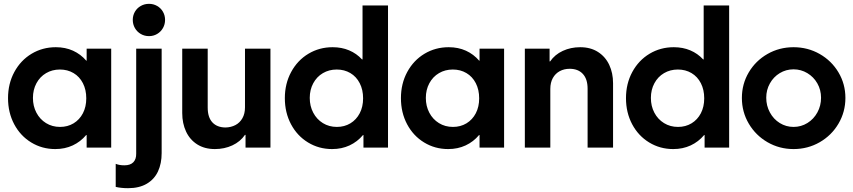

<svg xmlns="http://www.w3.org/2000/svg" viewBox="-20 -781 4516 1016"><path d="M438.5 -66.4H436Q406.2 -30.8 364.7 -11.5Q323.2 7.8 272.5 7.8Q202.6 7.8 145.3 -27.1Q87.9 -62 55.2 -123.5Q22.5 -185.1 22.5 -261.7Q22.5 -338.4 55.9 -400.1Q89.4 -461.9 147.2 -496.6Q205.1 -531.2 275.4 -531.2Q325.7 -531.2 366.5 -512.7Q407.2 -494.1 436.5 -460H438.5V-523.4H568.4V0H438.5ZM436.5 -260.7Q436.5 -306.2 418.7 -340.8Q400.9 -375.5 369.1 -394.3Q337.4 -413.1 296.9 -413.1Q256.3 -413.1 223.9 -394Q191.4 -375 172.9 -340.6Q154.3 -306.2 154.3 -262.7Q154.3 -219.7 172.6 -184.8Q190.9 -149.9 223.6 -129.6Q256.3 -109.4 297.9 -109.4Q337.9 -109.4 369.4 -128.4Q400.9 -147.5 418.7 -181.6Q436.5 -215.8 436.5 -260.7Z M592.3 208V85.9Q611.3 93.8 638.2 93.8Q669.9 93.8 685.5 77.6Q701.2 61.5 700.7 32.2V-523.4H835.4V29.3Q835.4 84 816.2 125.7Q796.9 167.5 756.8 191.2Q716.8 214.8 657.7 214.8Q621.1 214.8 592.3 208ZM682.6 -675.8Q682.6 -699.2 693.8 -718.8Q705.1 -738.3 724.9 -749.5Q744.6 -760.7 768.6 -760.7Q792 -760.7 811.5 -749.5Q831.1 -738.3 842.3 -718.8Q853.5 -699.2 853.5 -675.8Q853.5 -652.3 842.3 -632.6Q831.1 -612.8 811.5 -601.3Q792 -589.8 768.6 -589.8Q744.6 -589.8 724.9 -601.3Q705.1 -612.8 693.8 -632.6Q682.6 -652.3 682.6 -675.8Z M944.3 -182.6V-523.4H1079.1V-211.9Q1079.1 -160.2 1103.8 -133.5Q1128.4 -106.9 1172.9 -106.4Q1202.1 -106.9 1225.6 -119.1Q1249 -131.3 1262.7 -155.3Q1276.4 -179.2 1276.4 -212.9V-523.4H1411.1V0H1279.3V-67.4H1276.4Q1251.5 -31.2 1209.5 -11.7Q1167.5 7.8 1117.2 7.8Q1062.5 7.8 1023.4 -17.1Q984.4 -42 964.4 -85.2Q944.3 -128.4 944.3 -182.6Z M1903.3 0V-66.4H1900.9Q1871.1 -30.8 1829.6 -11.5Q1788.1 7.8 1737.3 7.8Q1667.5 7.8 1610.1 -27.1Q1552.7 -62 1520 -123.5Q1487.3 -185.1 1487.3 -261.7Q1487.3 -338.4 1520.8 -400.1Q1554.2 -461.9 1612.1 -496.6Q1669.9 -531.2 1740.2 -531.2Q1788.1 -531.2 1827.4 -514.6Q1866.7 -498 1895.5 -466.8H1898.4V-752H2033.2V0ZM1901.4 -260.7Q1901.4 -306.2 1883.5 -340.8Q1865.7 -375.5 1834 -394.3Q1802.2 -413.1 1761.7 -413.1Q1721.2 -413.1 1688.7 -394Q1656.2 -375 1637.7 -340.6Q1619.1 -306.2 1619.1 -262.7Q1619.1 -219.7 1637.5 -184.8Q1655.8 -149.9 1688.5 -129.6Q1721.2 -109.4 1762.7 -109.4Q1802.7 -109.4 1834.2 -128.4Q1865.7 -147.5 1883.5 -181.6Q1901.4 -215.8 1901.4 -260.7Z M2517.6 -66.4H2515.1Q2485.4 -30.8 2443.8 -11.5Q2402.3 7.8 2351.6 7.8Q2281.7 7.8 2224.4 -27.1Q2167 -62 2134.3 -123.5Q2101.6 -185.1 2101.6 -261.7Q2101.6 -338.4 2135 -400.1Q2168.5 -461.9 2226.3 -496.6Q2284.2 -531.2 2354.5 -531.2Q2404.8 -531.2 2445.6 -512.7Q2486.3 -494.1 2515.6 -460H2517.6V-523.4H2647.5V0H2517.6ZM2515.6 -260.7Q2515.6 -306.2 2497.8 -340.8Q2480 -375.5 2448.2 -394.3Q2416.5 -413.1 2376 -413.1Q2335.4 -413.1 2303 -394Q2270.5 -375 2252 -340.6Q2233.4 -306.2 2233.4 -262.7Q2233.4 -219.7 2251.7 -184.8Q2270 -149.9 2302.7 -129.6Q2335.4 -109.4 2377 -109.4Q2417 -109.4 2448.5 -128.4Q2480 -147.5 2497.8 -181.6Q2515.6 -215.8 2515.6 -260.7Z M2757.3 -523.4H2888.2V-456.1H2891.1Q2916 -492.2 2958 -511.7Q3000 -531.2 3050.3 -531.2Q3105 -531.2 3144.3 -506.1Q3183.6 -481 3203.9 -437.7Q3224.1 -394.5 3224.1 -340.8V0H3089.4V-311.5Q3089.4 -362.8 3064.2 -389.9Q3039.1 -417 2994.6 -417Q2965.3 -417 2942.1 -404.5Q2918.9 -392.1 2905.5 -368.2Q2892.1 -344.2 2892.1 -310.5V0H2757.3Z M3708.5 0V-66.4H3706.1Q3676.3 -30.8 3634.8 -11.5Q3593.3 7.8 3542.5 7.8Q3472.7 7.8 3415.3 -27.1Q3357.9 -62 3325.2 -123.5Q3292.5 -185.1 3292.5 -261.7Q3292.5 -338.4 3325.9 -400.1Q3359.4 -461.9 3417.2 -496.6Q3475.1 -531.2 3545.4 -531.2Q3593.3 -531.2 3632.6 -514.6Q3671.9 -498 3700.7 -466.8H3703.6V-752H3838.4V0ZM3706.5 -260.7Q3706.5 -306.2 3688.7 -340.8Q3670.9 -375.5 3639.2 -394.3Q3607.4 -413.1 3566.9 -413.1Q3526.4 -413.1 3493.9 -394Q3461.4 -375 3442.9 -340.6Q3424.3 -306.2 3424.3 -262.7Q3424.3 -219.7 3442.6 -184.8Q3460.9 -149.9 3493.7 -129.6Q3526.4 -109.4 3567.9 -109.4Q3607.9 -109.4 3639.4 -128.4Q3670.9 -147.5 3688.7 -181.6Q3706.5 -215.8 3706.5 -260.7Z M3905.8 -262.7Q3905.8 -336.4 3942.1 -397.9Q3978.5 -459.5 4041.3 -495.4Q4104 -531.2 4179.2 -531.2Q4254.4 -531.2 4317.4 -495.4Q4380.4 -459.5 4417 -397.9Q4453.6 -336.4 4453.6 -262.7Q4453.6 -189 4417 -126.7Q4380.4 -64.5 4317.4 -28.3Q4254.4 7.8 4179.2 7.8Q4104.5 7.8 4041.7 -28.3Q3979 -64.5 3942.4 -126.5Q3905.8 -188.5 3905.8 -262.7ZM4324.7 -263.7Q4324.7 -305.2 4305.2 -339.6Q4285.6 -374 4252.2 -394Q4218.8 -414.1 4179.2 -414.1Q4139.2 -414.1 4106.2 -394Q4073.2 -374 4054 -339.6Q4034.7 -305.2 4034.7 -263.7Q4034.7 -221.7 4054 -186Q4073.2 -150.4 4106.4 -129.9Q4139.6 -109.4 4179.2 -109.4Q4219.2 -109.4 4252.7 -130.1Q4286.1 -150.9 4305.4 -186.3Q4324.7 -221.7 4324.7 -263.7Z"/></svg>

Font: Reddit Sans Chocolate
Style: Bold
Weight: 700
Designer: Stephen Hutchings
Foundry: Reddit
Version: Version 1.011